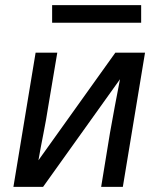

<svg xmlns="http://www.w3.org/2000/svg" viewBox="-20 -724 640 744"><path d="M32 0 118 -520H202L167 -312Q159 -260 148.5 -207.5Q138 -155 129 -103L427 -520H542L456 0H372L406 -208Q415 -260 425 -312.5Q435 -365 445 -417L147 0ZM182 -636V-704H527V-636Z"/></svg>

Font: Iosevka Extended Oblique
Style: Regular
Weight: 400
Width: 7
Italic angle: -9°
Monospace: yes
Designer: Belleve Invis
Foundry: Belleve Invis
Version: Version 32.0.1; ttfautohint (v1.8.4)